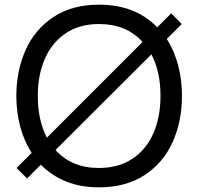

<svg xmlns="http://www.w3.org/2000/svg" viewBox="-20 -793 851 823"><path d="M695 -626Q727 -576 743.5 -513.5Q760 -451 760 -382Q760 -274 720.5 -185Q681 -96 600.5 -43Q520 10 404 10Q325 10 262.5 -15.5Q200 -41 155 -87L96 -28L51 -73L116 -138Q83 -188 66.5 -251Q50 -314 50 -382Q50 -489 89.5 -578Q129 -667 209 -720Q289 -773 404 -773Q560 -773 654 -676L714 -736L759 -690ZM181 -203 591 -613Q522 -690 404 -690Q321 -690 262 -650.5Q203 -611 172.5 -541.5Q142 -472 142 -382Q142 -278 181 -203ZM668 -382Q668 -487 629 -560L218 -150Q287 -73 404 -73Q488 -73 547.5 -112.5Q607 -152 637.5 -222Q668 -292 668 -382Z"/></svg>

Font: Open Sauce Sans
Style: Regular
Weight: 400
Designer: Alfredo Marco Pradil
Foundry: Creative Sauce Fz LLC
Version: Version 1.477